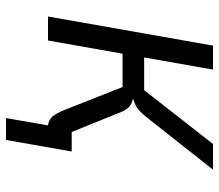

<svg xmlns="http://www.w3.org/2000/svg" viewBox="-65 -525 730 640"><g transform="rotate(90 300.0 -205.0)"><path d="M398 0Q375.5 -3 363.2 -21.8Q351 -40.5 339.5 -73L270 -248.5H159L115 0H35L132 -550H212L171.5 -320.5H280.5L460 -550H545.5L381 -341.5Q359.5 -313.5 346 -302Q332.5 -290.5 313.5 -285.5L310 -282.5Q329 -279.5 340 -266.5Q351 -253.5 360.5 -226L420 -79H485L446.5 140H373.5Z"/></g></svg>

Font: JuliaMono MediumItalic
Style: Regular
Weight: 500
Italic angle: -9°
Monospace: yes
Designer: cormullion
Foundry: corm
Version: Version 0.049; ttfautohint (v1.8.4)